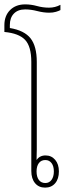

<svg xmlns="http://www.w3.org/2000/svg" viewBox="-26 -852 332 877"><path d="M180 5Q151 5 134 -15.5Q117 -36 117 -71V-569Q117 -640 88.5 -670Q60 -700 -6 -706V-737Q-6 -780 20 -806Q46 -832 89 -832Q116 -832 143 -824.5Q170 -817 198 -817Q226 -817 250 -830V-806Q243 -802 229.5 -798Q216 -794 199 -794Q173 -794 144 -801.5Q115 -809 89 -809Q56 -809 37.5 -790Q19 -771 19 -738V-724Q85 -713 113.5 -677Q142 -641 142 -569V-169Q142 -161 141.5 -147Q141 -133 141 -121Q155 -142 182 -142Q209 -142 226 -122Q243 -102 243 -69Q243 -35 226 -15Q209 5 180 5ZM181 -16Q199 -16 209.5 -30.5Q220 -45 220 -69Q220 -93 209.5 -107Q199 -121 181 -121Q162 -121 151.5 -107Q141 -93 141 -69Q141 -44 151.5 -30Q162 -16 181 -16Z"/></svg>

Font: Noto Sans Thai Looped UI Narrow Thin
Style: Regular
Weight: 100
Width: 4
Designer: Cadson Demak Team
Foundry: Cadson Demak Co., Ltd.
Version: Version 1.000; ttfautohint (v1.8.4.7-5d5b)